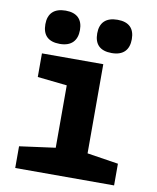

<svg xmlns="http://www.w3.org/2000/svg" viewBox="-85 -831 734 897"><g transform="rotate(10 281.5 -382.5)"><path d="M153 -607C208 -607 235 -637 235 -687C235 -737 208 -765 154 -765C99 -765 71 -737 71 -686C71 -635 97 -607 153 -607ZM399 -607C455 -607 481 -637 481 -687C481 -737 455 -765 400 -765C345 -765 317 -737 317 -686C317 -635 343 -607 399 -607ZM49 0H518V-103L370 -126V-549H79V-437L219 -422V-126L49 -103Z"/></g></svg>

Font: Noto Sans Mono SemiCondensed ExtraBold
Style: Regular
Weight: 800
Width: 4
Designer: Monotype Design Team
Foundry: Monotype Imaging Inc.
Version: Version 2.014